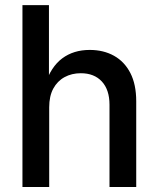

<svg xmlns="http://www.w3.org/2000/svg" viewBox="-20 -748 635 768"><path d="M176.8 -318.8V0H69.8V-727.5H175.8V-408.2H159.7Q183.6 -481 229 -514.6Q274.4 -548.3 338.9 -548.3Q394 -548.3 436 -524.9Q478 -501.5 501.5 -455.8Q524.9 -410.2 524.9 -342.8V0H418V-329.1Q418 -388.7 387.5 -421.9Q356.9 -455.1 303.2 -455.1Q267.1 -455.1 238.3 -439.5Q209.5 -423.8 193.1 -393.6Q176.8 -363.3 176.8 -318.8Z"/></svg>

Font: Inter 17pt Medium
Style: Regular
Weight: 500
Version: Version 4.001;git-66647c0bb